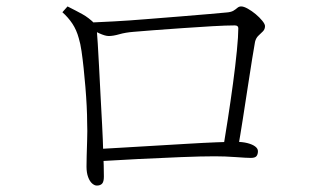

<svg xmlns="http://www.w3.org/2000/svg" viewBox="-20 -637 1040 597"><path d="M719 -170H673Q680 -212 688.5 -267Q697 -322 704.5 -377.5Q712 -433 716.5 -479Q721 -525 721 -549Q721 -558 710 -558Q684 -558 640 -555.5Q596 -553 547 -549.5Q498 -546 457 -543Q416 -540 395 -538Q370 -536 351 -530.5Q332 -525 318 -525Q307 -525 288.5 -533.5Q270 -542 263 -547V-567Q288 -568 334.5 -570.5Q381 -573 435.5 -577.5Q490 -582 542 -586Q594 -590 632 -593.5Q670 -597 682 -598Q698 -599 705.5 -603.5Q713 -608 718 -612.5Q723 -617 730 -617Q738 -617 750.5 -610Q763 -603 775 -593Q787 -583 795.5 -572.5Q804 -562 804 -556Q804 -546 797.5 -539.5Q791 -533 783.5 -526Q776 -519 773 -507Q770 -491 764 -453.5Q758 -416 750.5 -367Q743 -318 735 -266.5Q727 -215 719 -170ZM190 -617Q216 -604 236 -593Q256 -582 275 -563Q279 -559 279.5 -555Q280 -551 281 -543Q282 -531 284 -501Q286 -471 288 -430Q290 -389 292.5 -342.5Q295 -296 297.5 -249Q300 -202 301 -162Q302 -138 302.5 -122.5Q303 -107 303 -88Q303 -72 297.5 -66Q292 -60 281 -60Q274 -60 266.5 -66.5Q259 -73 254 -86.5Q249 -100 249 -119Q249 -128 249.5 -151.5Q250 -175 251 -203Q252 -231 251 -254Q251 -279 249.5 -308Q248 -337 245.5 -367Q243 -397 240 -425.5Q237 -454 233.5 -478Q230 -502 225 -518Q218 -544 205 -563.5Q192 -583 174 -599ZM274 -135V-173Q312 -175 361 -178Q410 -181 462.5 -184Q515 -187 564 -190Q613 -193 652 -194.5Q691 -196 713 -196Q734 -196 749.5 -192Q765 -188 773.5 -181.5Q782 -175 782 -167Q782 -157 777.5 -151.5Q773 -146 760 -146Q747 -146 713.5 -148.5Q680 -151 648 -151Q606 -151 543 -148.5Q480 -146 409.5 -142.5Q339 -139 274 -135Z"/></svg>

Font: Noto Serif TC
Style: Regular
Weight: 200
Designer: Ryoko NISHIZUKA 西塚涼子 (kana & ideographs); Frank Grießhammer (Latin, Greek & Cyrillic); Wenlong ZHANG 张文龙 (bopomofo); San
Foundry: Adobe
Version: Version 2.001;hotconv 1.1.0;makeotfexe 2.6.0